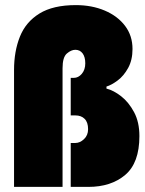

<svg xmlns="http://www.w3.org/2000/svg" viewBox="-20 -732 568 752"><path d="M257 0V-172H275Q293 -172 309 -187Q325 -202 325 -226Q325 -253 311.5 -266.5Q298 -280 275 -280H257V-427H269Q287 -427 300.5 -443Q314 -459 314 -484Q314 -509 303.5 -523Q293 -537 275 -537Q259 -537 242 -522.5Q225 -508 225 -465V0H35V-458Q35 -531 58 -588.5Q81 -646 134.5 -679Q188 -712 277 -712Q340 -712 390.5 -690.5Q441 -669 470 -630.5Q499 -592 499 -540Q499 -497 482 -466Q465 -435 441 -417Q417 -399 397 -393V-385Q425 -378 454.5 -355Q484 -332 505 -293Q526 -254 526 -199Q526 -94 470.5 -47Q415 0 326 0Z"/></svg>

Font: Phudu Light Black
Style: Regular
Weight: 900
Version: Version 1.005;gftools[0.9.23]